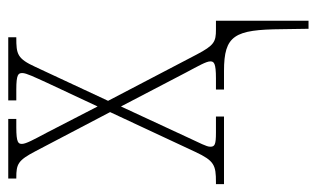

<svg xmlns="http://www.w3.org/2000/svg" viewBox="-176 -402 786 477"><g transform="rotate(-90 217.5 -163.0)"><path d="M384 144 385 210H405V-20H383C353 -20 344 -24 321 -68L206 -288L290 -468C311 -514 322 -516 363 -516H364V-536H207V-516H234C272 -516 275 -511 275 -501C275 -491 265 -471 251 -440L192 -314L126 -442C110 -472 99 -492 99 -502C99 -511 102 -516 140 -516H161V-536H13V-516H15C49 -516 58 -512 81 -468L178 -283L79 -71C57 -24 46 -20 4 -20H-1V0H167V-20H127C97 -20 92 -23 92 -34C92 -44 101 -59 115 -90L192 -256L276 -95C293 -63 304 -44 304 -34C304 -25 300 -20 262 -20H234V0H280C369 0 383 26 384 144Z"/></g></svg>

Font: Noto Serif ExtraCondensed Thin
Style: Regular
Weight: 100
Width: 2
Designer: Monotype Design Team
Foundry: Monotype Imaging Inc.
Version: Version 2.013